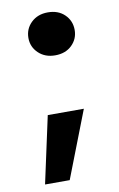

<svg xmlns="http://www.w3.org/2000/svg" viewBox="-78 -577 460 744"><g transform="rotate(-10 152.5 -204.5)"><path d="M164 -363Q124 -363 98.5 -387.5Q73 -412 73 -447Q73 -483 98.5 -507.5Q124 -532 164 -532Q205 -532 230 -507.5Q255 -483 255 -447Q255 -412 230 -387.5Q205 -363 164 -363ZM38 123 95 -140H237L135 123Z"/></g></svg>

Font: DM Sans 11pt Black
Style: Regular
Weight: 900
Version: Version 4.004;gftools[0.9.30]